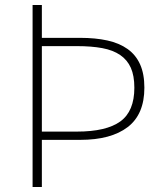

<svg xmlns="http://www.w3.org/2000/svg" viewBox="-20 -746 654 766"><path d="M110 -726H147V-595H300Q361 -595 408.5 -584.5Q456 -574 489 -550.5Q522 -527 539 -489Q556 -451 556 -396Q556 -290 489.5 -239Q423 -188 300 -188H147V0H110ZM147 -562V-221H287Q404 -221 460 -261.5Q516 -302 516 -396Q516 -444 502 -475.5Q488 -507 459.5 -526.5Q431 -546 388 -554Q345 -562 287 -562Z"/></svg>

Font: Kinto Sans Thin
Style: Regular
Weight: 100
Designer: Authors: Ryoko NISHIZUKA  (kana & ideographs); Paul D. Hunt (Latin, Greek & Cyrillic); Wenlong ZHANG  (bopomofo); Sandol
Foundry: Adobe Systems Incorporated, ookami Inc.
Version: Version 0.001